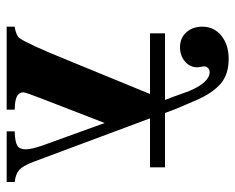

<svg xmlns="http://www.w3.org/2000/svg" viewBox="-85 -621 706 576"><g transform="rotate(90 268.0 -333.0)"><path d="M526 0H374V-24Q406 -25 417 -32Q428 -39 428 -57Q428 -74 417 -106L349 -294L277 -108Q257 -57 257 -50Q257 -28 293 -25L309 -24V0H60V-24Q86 -28 94 -38Q112 -63 161 -184L262 -430H80V-475H280Q278 -479 277 -483Q276 -487 275 -488Q274 -489 264 -517.5Q254 -546 253 -548Q227 -609 196 -609Q189 -609 184 -604Q179 -599 179 -592Q179 -590 180.5 -582.5Q182 -575 182 -572Q182 -550 164.5 -535Q147 -520 122 -520Q94 -520 77 -539Q60 -558 60 -587Q60 -622 87 -644Q114 -666 157 -666Q203 -666 231 -642Q259 -618 280 -570L307 -507L319 -475H482V-430H335L466 -79Q478 -48 490 -37.5Q502 -27 526 -24Z"/></g></svg>

Font: STIXVariants
Style: Bold
Weight: 700
Designer: MicroPress Inc., with final additions and corrections provided by Coen Hoffman, Elsevier (retired)
Version: Version 1.1.0